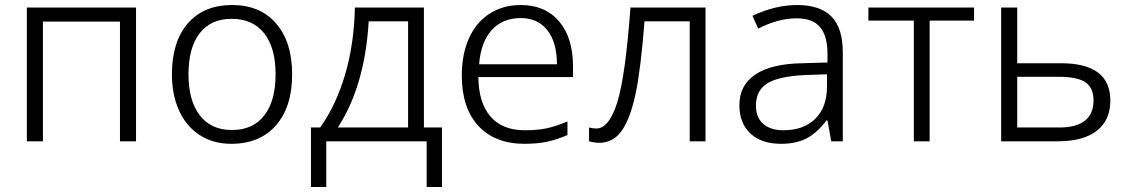

<svg xmlns="http://www.w3.org/2000/svg" viewBox="-20 -563 4498 765"><path d="M87 -533H522V0H458V-477H151V0H87Z M665 -267Q665 -397 728.5 -470Q792 -543 905 -543Q1017 -543 1080.5 -469Q1144 -395 1144 -267Q1144 -137 1079.5 -63.5Q1015 10 902 10Q828 10 774.5 -25.5Q721 -61 693 -123.5Q665 -186 665 -267ZM1078 -267Q1078 -373 1032.5 -430.5Q987 -488 903 -488Q820 -488 775.5 -430.5Q731 -373 731 -267Q731 -162 776 -103.5Q821 -45 904 -45Q988 -45 1033 -103Q1078 -161 1078 -267Z M1219 -55H1256Q1320 -146 1355.5 -267.5Q1391 -389 1394 -533H1669V-55H1741V182H1680V0H1280V182H1219ZM1606 -55V-478H1449Q1434 -221 1326 -55Z M1820 -262Q1820 -347 1848.5 -410.5Q1877 -474 1930.5 -508.5Q1984 -543 2055 -543Q2152 -543 2207.5 -478Q2263 -413 2263 -299V-256H1886Q1887 -153 1934.5 -98.5Q1982 -44 2071 -44Q2119 -44 2154.5 -51Q2190 -58 2241 -79V-25Q2197 -6 2158 2Q2119 10 2070 10Q1952 10 1886 -61.5Q1820 -133 1820 -262ZM2199 -307Q2199 -394 2161 -442.5Q2123 -491 2055 -491Q1983 -491 1939.5 -443.5Q1896 -396 1889 -307Z M2327 0V-55Q2343 -51 2356 -51Q2407 -51 2440 -157Q2472 -261 2492 -533H2791V0H2728V-478H2548Q2533 -286 2512 -187Q2490 -87 2456 -40.5Q2422 6 2368 6Q2349 6 2327 0Z M2926 -144Q2926 -224 2990 -266.5Q3054 -309 3177 -311L3277 -314V-348Q3277 -420 3247.5 -455Q3218 -490 3154 -490Q3081 -490 3001 -449L2978 -500Q3069 -543 3156 -543Q3248 -543 3293 -497Q3338 -451 3338 -355V0H3292L3277 -83H3273Q3234 -32 3192.5 -11Q3151 10 3092 10Q3014 10 2970 -31Q2926 -72 2926 -144ZM3275 -217V-267L3187 -264Q3083 -259 3037.5 -231Q2992 -203 2992 -142Q2992 -95 3021 -69.5Q3050 -44 3102 -44Q3182 -44 3228.5 -90Q3275 -136 3275 -217Z M3621 -481H3440V-533H3861V-481H3684V0H3621Z M3969 -533H4033V-311H4208Q4404 -311 4404 -162Q4404 -84 4350 -42Q4296 0 4195 0H3969ZM4201 -55Q4268 -55 4302.5 -82Q4337 -109 4337 -163Q4337 -213 4305 -235Q4273 -257 4198 -257H4033V-55Z"/></svg>

Font: OpenSansMMV
Style: Light
Weight: 300
Foundry: Ascender Corporation
Version: Version 4.001